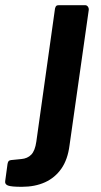

<svg xmlns="http://www.w3.org/2000/svg" viewBox="-119 -550 390 740"><path d="M149 10Q142 65 117.5 100Q93 135 54.5 152.5Q16 170 -35 170Q-76 170 -88.5 165Q-101 160 -99 148L-90 82Q-89 76 -86.5 72Q-84 68 -77 67L-37 63Q-13 61 1.5 46Q16 31 21 -4L93 -517Q95 -525 98 -527.5Q101 -530 108 -530H209Q216 -530 220 -524Q224 -518 223 -511L149 10Z"/></svg>

Font: Libre Franklin Thin SemiBold
Style: Italic
Weight: 600
Italic angle: -8°
Version: Version 3.000